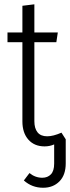

<svg xmlns="http://www.w3.org/2000/svg" viewBox="-20 -675 328 900"><path d="M268.1 -53.2 288.1 -22V90.8Q288.1 145.5 258.5 175.3Q229 205.1 182.1 205.1Q129.9 205.1 91.8 170.9L118.2 136.2Q145 158.2 178.2 158.2Q203.1 158.2 218.5 142.3Q233.9 126.5 233.9 91.8V2Q212.9 11.2 189 11.2Q141.1 11.2 113 -20.5Q85 -52.2 85 -106V-477.1H15.1V-522.9H85V-647.9L141.1 -654.8V-522.9H251L244.1 -477.1H141.1V-106.9Q141.1 -73.2 156 -54.7Q170.9 -36.1 201.2 -36.1Q229.5 -36.1 268.1 -53.2Z"/></svg>

Font: Fira Sans Compressed Light
Style: Regular
Weight: 300
Width: 1
Designer: Carrois Corporate & Edenspiekermann AG
Foundry: Carrois Corporate GbR & Edenspiekermann AG
Version: Version 4.203;PS 004.203;hotconv 1.0.88;makeotf.lib2.5.64775